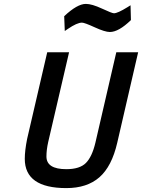

<svg xmlns="http://www.w3.org/2000/svg" viewBox="-20 -953 728 984"><path d="M543 -789Q518 -789 465.5 -813Q413 -837 400 -837Q375 -837 328 -805L312 -794L309 -870Q376 -933 420 -933Q451 -933 502.5 -909Q554 -885 564 -885Q583 -885 633 -916L649 -926L651 -850Q588 -789 543 -789ZM227 -225Q218 -185 218 -151Q218 -86 320 -86Q389 -86 420.5 -118Q452 -150 469 -222L576 -685H688L581 -222Q553 -100 489.5 -44.5Q426 11 320 11Q107 11 107 -139Q107 -181 119 -241L222 -685H334Z"/></svg>

Font: Titillium Web SemiBold
Style: Italic
Weight: 600
Italic angle: -13°
Version: Version 1.002;PS 57.000;hotconv 1.0.70;makeotf.lib2.5.55311